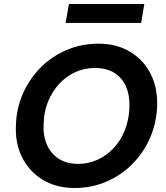

<svg xmlns="http://www.w3.org/2000/svg" viewBox="-20 -931 833 963"><path d="M354 12Q263 12 195 -29Q127 -70 91 -141.5Q55 -213 60 -306Q63 -391 96.5 -465Q130 -539 186 -594.5Q242 -650 316 -681Q390 -712 474 -712Q565 -712 633 -671Q701 -630 736.5 -558.5Q772 -487 768 -395Q764 -309 730.5 -235Q697 -161 641 -105.5Q585 -50 511.5 -19Q438 12 354 12ZM372 -109Q424 -109 469.5 -130Q515 -151 550 -188.5Q585 -226 605.5 -276.5Q626 -327 629 -387Q632 -449 613 -494.5Q594 -540 554.5 -565Q515 -590 456 -590Q404 -590 358.5 -569.5Q313 -549 278 -511.5Q243 -474 222 -424Q201 -374 199 -314Q195 -252 215 -206Q235 -160 275 -134.5Q315 -109 372 -109ZM309 -816 326 -911H704L688 -816Z"/></svg>

Font: DM Sans
Style: Bold Italic
Weight: 700
Italic angle: -10°
Designer: Colophon Foundry, Jonny Pinhorn
Foundry: Colophon Foundry
Version: Version 4.004;gftools[0.9.30]